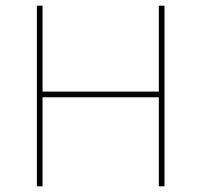

<svg xmlns="http://www.w3.org/2000/svg" viewBox="-20 -657 710 677"><path d="M130 -637V-334H540V-637H560V0H540V-314H130V0H110V-637Z"/></svg>

Font: Alegreya Sans SC Thin
Style: Regular
Weight: 100
Designer: Juan Pablo del Peral
Foundry: Huerta Tipografica
Version: Version 2.007